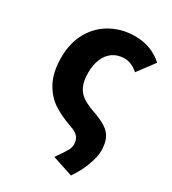

<svg xmlns="http://www.w3.org/2000/svg" viewBox="-190 -677 885 988"><g transform="rotate(30 252.5 -183.0)"><path d="M276.8 157.4Q302 121.8 313 102.2Q324 82.6 324 64.8Q324 36.8 309.3 19.6Q294.6 2.4 258.4 -9.4Q195.8 -31 149.5 -61.5Q103.2 -92 73.1 -148.3Q43 -204.6 43 -292.2Q43 -379.4 80 -443.9Q117 -508.4 180.3 -542.3Q243.6 -576.2 318.6 -576.2Q369.2 -576.2 410.5 -560Q451.8 -543.8 484.2 -514.4L409.8 -415.2Q388.8 -433.2 369.3 -441.5Q349.8 -449.8 327.8 -449.8Q289.6 -449.8 261 -430.5Q232.4 -411.2 217.3 -375.5Q202.2 -339.8 202.2 -292.2Q202.2 -243.8 216.3 -214Q230.4 -184.2 255.9 -166.7Q281.4 -149.2 323 -134.6Q377.2 -115.8 406.5 -96.5Q435.8 -77.2 448.8 -48.8Q461.8 -20.4 461.8 24.8Q461.8 57.6 443.1 108.8Q424.4 160 389.8 210L268.2 169.8Z"/></g></svg>

Font: 寒蝉端黑体 Light
Style: Regular
Weight: 300
Designer: ChillDuanSans {Warren2060}; 
Source Han Sans {Ryoko NISHIZUKA 西塚涼子 (kana, bopomofo & ideographs); Paul D. Hunt (Latin, G
Foundry: ChillType&Adobe
Version: Version 1.300;Glyphs 3.3 (3306)